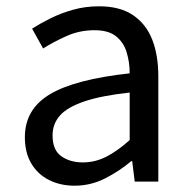

<svg xmlns="http://www.w3.org/2000/svg" viewBox="-20 -577 603 610"><path d="M217 13Q172 13 136 -5Q100 -23 79.5 -57.5Q59 -92 59 -141Q59 -230 138.5 -277.5Q218 -325 392 -344Q392 -379 382.5 -410.5Q373 -442 349 -461.5Q325 -481 280 -481Q233 -481 191.5 -462.5Q150 -444 117 -423L82 -486Q107 -502 140 -518.5Q173 -535 212 -546Q251 -557 295 -557Q361 -557 402.5 -529Q444 -501 463.5 -451.5Q483 -402 483 -334V0H408L400 -65H397Q359 -33 313.5 -10Q268 13 217 13ZM243 -61Q282 -61 317.5 -79Q353 -97 392 -132V-283Q301 -273 247 -254.5Q193 -236 170 -209.5Q147 -183 147 -147Q147 -100 175 -80.5Q203 -61 243 -61Z"/></svg>

Font: Noto Sans TC
Style: Regular
Weight: 400
Designer: Ryoko NISHIZUKA  (kana, bopomofo & ideographs); Paul D. Hunt (Latin, Greek & Cyrillic); Sandoll Communications , Soo-you
Foundry: Adobe
Version: Version 2.004-H2;hotconv 1.0.118;makeotfexe 2.5.65603